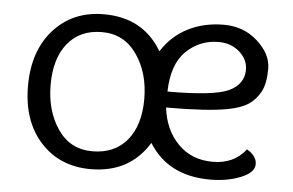

<svg xmlns="http://www.w3.org/2000/svg" viewBox="-41 -532 914 599"><g transform="rotate(5 416.0 -232.5)"><path d="M626 -420Q567 -420 524.5 -379Q482 -338 480 -252Q623 -252 670 -273Q718 -295 718 -341Q718 -373 691.5 -396.5Q665 -420 626 -420ZM262.5 -46Q332 -46 371 -93Q410 -140 410 -222Q410 -304 370 -361.5Q330 -419 261 -419Q192 -419 153.5 -371.5Q115 -324 115 -242Q115 -160 154 -103Q193 -46 262.5 -46ZM262 10Q165 10 105 -56Q45 -122 45 -232Q45 -342 105 -408.5Q165 -475 262 -475Q385 -475 444 -375Q475 -424 525 -449.5Q575 -475 637.5 -475Q700 -475 743.5 -435.5Q787 -396 787 -350Q787 -304 773 -278Q759 -252 736.5 -237Q714 -222 672 -214Q608 -202 480 -202Q488 -133 530.5 -89.5Q573 -46 639.5 -46Q706 -46 743 -94Q774 -76 774 -50Q774 -24 732 -7Q690 10 636 10Q505 10 444 -88Q384 10 262 10Z"/></g></svg>

Font: Overlock
Style: Regular
Weight: 400
Designer: Dario Muhafara
Foundry: Dario Manuel Muhafara
Version: Version 1.002